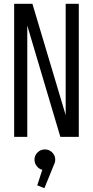

<svg xmlns="http://www.w3.org/2000/svg" viewBox="-20 -720 490 1010"><path d="M325.5 -700H394.5V0H297.5L123.5 -585.5V0H54.5V-700H150.5L325.5 -114.5ZM270.5 119.5Q270.5 134 264 146L213.5 270L176 255L202.5 173.5Q184.5 168.5 173 153.5Q161.5 138.5 161.5 119.5Q161.5 97.5 177.5 81.8Q193.5 66 216 66Q238.5 66 254.5 81.8Q270.5 97.5 270.5 119.5Z"/></svg>

Font: League Mono Condensed Light
Style: Regular
Weight: 300
Width: 1
Designer: Tyler Finck
Foundry: The League of Moveable Type / Tyler Finck
Version: Version 2.210